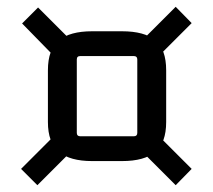

<svg xmlns="http://www.w3.org/2000/svg" viewBox="-20 -595 627 565"><path d="M374 -430H216Q206 -430 206 -420V-204Q206 -194 216 -194H374Q384 -194 384 -204V-420Q384 -430 374 -430ZM121 -236V-388Q121 -450 153.5 -476.5Q186 -503 251 -503H339Q405 -503 437 -476.5Q469 -450 469 -388V-236Q469 -175 437 -148Q405 -121 339 -121H251Q186 -121 153.5 -148Q121 -175 121 -236ZM406 -484 497 -575 544 -527 453 -436ZM42 -98 133 -189 181 -141 90 -50ZM453 -189 544 -98 497 -50 406 -141ZM92 -573 181 -484 133 -436 45 -526Z"/></svg>

Font: Gemunu Libre ExtraLight Medium
Style: Regular
Weight: 500
Version: Version 1.100